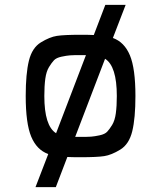

<svg xmlns="http://www.w3.org/2000/svg" viewBox="-20 -642 658 784"><path d="M441 -487Q488 -470 510.5 -416Q533 -362 533 -250Q533 -159 520 -106Q507 -53 471 -31Q435 -9 405.5 -4.5Q376 0 309 0Q272 0 255 -1L208 122H125L177 -13Q130 -30 107.5 -84Q85 -138 85 -250Q85 -341 98 -394Q111 -447 147 -469Q183 -491 212.5 -495.5Q242 -500 309 -500Q346 -500 363 -499L410 -622H493ZM161 -250Q161 -128 209 -98L331 -417H309Q280 -417 266 -416Q252 -415 231 -410.5Q210 -406 200.5 -396Q191 -386 180 -368Q169 -350 165 -320.5Q161 -291 161 -250ZM309 -83Q338 -83 352 -84Q366 -85 387 -89.5Q408 -94 417.5 -104Q427 -114 438 -132Q449 -150 453 -179.5Q457 -209 457 -250Q457 -372 409 -402L287 -83Z"/></svg>

Font: Hermit Light
Style: Regular
Weight: 300
Designer: Pablo Caro
Version: Version 2.000;PS 002.000;hotconv 1.0.88;makeotf.lib2.5.64775